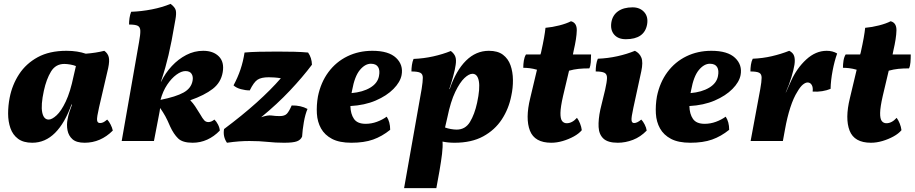

<svg xmlns="http://www.w3.org/2000/svg" viewBox="-20 -730 4735 994"><path d="M520 -467Q538 -454 543 -434.5Q548 -415 540 -377L493 -175Q481 -123 482.5 -108Q484 -93 498 -93Q506 -93 514 -96.5Q522 -100 535 -111Q544 -102 552.5 -85.5Q561 -69 564 -54Q501 9 418 9Q376 9 355.5 -9Q335 -27 329.5 -55.5Q324 -84 330 -113Q333 -131 339 -149.5Q345 -168 353 -189H350Q316 -93 265 -42Q214 9 147 9Q101 9 73.5 -11.5Q46 -32 34 -66.5Q22 -101 22 -142Q22 -183 30 -224Q43 -291 79 -346Q115 -401 175.5 -434Q236 -467 324 -467Q354 -467 379 -463Q404 -459 424 -452Q477 -456 520 -467ZM207 -260Q191 -186 198.5 -148.5Q206 -111 232 -111Q249 -111 273 -133Q297 -155 320.5 -204.5Q344 -254 361 -336L373 -388Q361 -393 343.5 -396Q326 -399 313 -399Q268 -399 244 -359.5Q220 -320 207 -260Z M610 0 700 -513Q707 -551 706.5 -570.5Q706 -590 693 -596.5Q680 -603 648 -603Q648 -619 650.5 -636.5Q653 -654 659 -669Q713 -671 766.5 -681.5Q820 -692 863 -710Q886 -693 890 -676.5Q894 -660 888 -628Q877 -563 868.5 -520Q860 -477 852.5 -445Q845 -413 836 -381Q827 -349 813 -307H814Q836 -352 869.5 -388Q903 -424 944.5 -445.5Q986 -467 1032 -467Q1084 -467 1113 -438Q1142 -409 1133 -356Q1124 -303 1081.5 -270Q1039 -237 965 -211Q980 -195 990 -180Q1000 -165 1016 -139Q1029 -116 1037.5 -107Q1046 -98 1059 -98Q1074 -98 1090 -111Q1100 -102 1108.5 -85.5Q1117 -69 1118 -54Q1088 -23 1052.5 -7Q1017 9 977 9Q925 9 902 -13.5Q879 -36 861 -75Q847 -108 836 -128Q825 -148 809 -171Q807 -154 803 -135L777 0ZM940 -362Q919 -362 893.5 -343.5Q868 -325 845.5 -291.5Q823 -258 811 -213Q891 -229 930.5 -251Q970 -273 977 -312Q981 -333 972 -347.5Q963 -362 940 -362Z M1155 9Q1133 -23 1140 -62Q1235 -133 1308.5 -199Q1382 -265 1434 -325Q1415 -328 1399.5 -329Q1384 -330 1371 -330Q1333 -330 1313.5 -317.5Q1294 -305 1273 -262Q1251 -262 1227 -268.5Q1203 -275 1189 -288Q1211 -329 1225 -370.5Q1239 -412 1246 -458Q1276 -461 1321 -462Q1366 -463 1415 -463Q1463 -463 1503.5 -462Q1544 -461 1575 -458Q1594 -431 1595 -395Q1547 -331 1481 -261Q1415 -191 1332 -123Q1366 -135 1386 -132Q1406 -129 1428 -129Q1454 -129 1465.5 -141.5Q1477 -154 1490 -184Q1537 -185 1572 -166Q1560 -138 1553 -97.5Q1546 -57 1544 -23Q1537 -6 1517.5 1.5Q1498 9 1451 9Q1405 9 1364.5 4.5Q1324 0 1271 0Q1245 0 1217.5 2Q1190 4 1155 9Z M1799 9Q1737 9 1699 -11Q1661 -31 1642 -65Q1623 -99 1620.5 -142Q1618 -185 1626 -231Q1641 -304 1680.5 -357Q1720 -410 1778.5 -438.5Q1837 -467 1908 -467Q1992 -467 2030.5 -430.5Q2069 -394 2059 -341Q2052 -305 2017 -269.5Q1982 -234 1925 -209.5Q1868 -185 1794 -181Q1795 -140 1812.5 -114.5Q1830 -89 1873 -89Q1903 -89 1931.5 -99.5Q1960 -110 1982 -126Q2000 -99 2000 -58Q1958 -24 1911.5 -7.5Q1865 9 1799 9ZM1803 -263Q1802 -255 1800 -248Q1858 -253 1896.5 -276Q1935 -299 1942 -336Q1948 -366 1937.5 -383Q1927 -400 1900 -400Q1870 -400 1843 -367.5Q1816 -335 1803 -263Z M2072 244 2163 -270Q2169 -308 2169 -327.5Q2169 -347 2155.5 -353.5Q2142 -360 2110 -360Q2110 -376 2112.5 -393.5Q2115 -411 2121 -425Q2173 -427 2222.5 -438Q2272 -449 2314 -466Q2332 -452 2337.5 -436Q2343 -420 2339 -394Q2336 -371 2326 -334.5Q2316 -298 2308 -275L2306 -269H2308Q2341 -365 2392.5 -416Q2444 -467 2511 -467Q2557 -467 2584 -446.5Q2611 -426 2623 -392Q2635 -358 2635.5 -316.5Q2636 -275 2627 -234Q2614 -167 2578 -112Q2542 -57 2481.5 -24Q2421 9 2333 9Q2300 9 2271 3Q2273 29 2268.5 66.5Q2264 104 2255 156L2239 244ZM2296 -122 2284 -70Q2297 -65 2314 -62Q2331 -59 2344 -59Q2389 -59 2413 -98.5Q2437 -138 2450 -198Q2466 -272 2459 -310Q2452 -348 2426 -348Q2408 -348 2384.5 -326Q2361 -304 2337 -254.5Q2313 -205 2296 -122Z M2834 9Q2748 9 2723.5 -53.5Q2699 -116 2725 -222L2760 -369Q2739 -375 2721.5 -377Q2704 -379 2689 -379Q2689 -398 2692 -416.5Q2695 -435 2703 -448H2778L2781 -458Q2791 -503 2796.5 -534Q2802 -565 2804 -586Q2839 -589 2876 -598.5Q2913 -608 2936 -620Q2967 -612 2966 -572Q2965 -532 2950 -468L2946 -448H3040Q3040 -427 3038.5 -407.5Q3037 -388 3031 -376Q3000 -376 2975.5 -373.5Q2951 -371 2926 -364L2895 -233Q2882 -176 2881.5 -145.5Q2881 -115 2890 -103.5Q2899 -92 2914 -92Q2942 -92 2967 -120Q2976 -108 2983 -90.5Q2990 -73 2992 -56Q2977 -38 2950.5 -23.5Q2924 -9 2893.5 0Q2863 9 2834 9Z M3178 9Q3127 9 3104 -12.5Q3081 -34 3079 -72.5Q3077 -111 3088 -163L3113 -266Q3122 -306 3122.5 -326Q3123 -346 3109.5 -353Q3096 -360 3064 -360Q3064 -377 3066.5 -394.5Q3069 -412 3075 -426Q3127 -428 3176.5 -439Q3226 -450 3267 -467Q3291 -455 3300.5 -431.5Q3310 -408 3300 -361L3259 -172Q3248 -122 3249.5 -107.5Q3251 -93 3263 -93Q3270 -93 3279 -97Q3288 -101 3300 -111Q3309 -102 3317.5 -85.5Q3326 -69 3328 -54Q3296 -21 3257 -6Q3218 9 3178 9ZM3220 -527Q3180 -527 3159.5 -551Q3139 -575 3145 -614Q3151 -651 3179.5 -671.5Q3208 -692 3255 -692Q3293 -692 3315 -667.5Q3337 -643 3330 -603Q3316 -527 3220 -527Z M3554 9Q3492 9 3454 -11Q3416 -31 3397 -65Q3378 -99 3375.5 -142Q3373 -185 3381 -231Q3396 -304 3435.5 -357Q3475 -410 3533.5 -438.5Q3592 -467 3663 -467Q3747 -467 3785.5 -430.5Q3824 -394 3814 -341Q3807 -305 3772 -269.5Q3737 -234 3680 -209.5Q3623 -185 3549 -181Q3550 -140 3567.5 -114.5Q3585 -89 3628 -89Q3658 -89 3686.5 -99.5Q3715 -110 3737 -126Q3755 -99 3755 -58Q3713 -24 3666.5 -7.5Q3620 9 3554 9ZM3558 -263Q3557 -255 3555 -248Q3613 -253 3651.5 -276Q3690 -299 3697 -336Q3703 -366 3692.5 -383Q3682 -400 3655 -400Q3625 -400 3598 -367.5Q3571 -335 3558 -263Z M4066 -467Q4086 -457 4091.5 -439.5Q4097 -422 4093 -395Q4089 -369 4077 -329.5Q4065 -290 4048 -252H4049L4075 -310Q4105 -377 4154 -422Q4203 -467 4260 -467Q4291 -467 4314 -453Q4300 -414 4290.5 -364Q4281 -314 4280 -270Q4261 -262 4236.5 -258Q4212 -254 4187 -256Q4190 -277 4182.5 -290Q4175 -303 4161 -303Q4150 -303 4136.5 -292Q4123 -281 4108 -255Q4088 -224 4071.5 -173Q4055 -122 4044 -60L4033 0H3866L3916 -269Q3923 -308 3923 -327.5Q3923 -347 3910 -353.5Q3897 -360 3865 -360Q3865 -377 3867.5 -394.5Q3870 -412 3877 -426Q3928 -428 3975.5 -439Q4023 -450 4066 -467Z M4489 9Q4403 9 4378.5 -53.5Q4354 -116 4380 -222L4415 -369Q4394 -375 4376.5 -377Q4359 -379 4344 -379Q4344 -398 4347 -416.5Q4350 -435 4358 -448H4433L4436 -458Q4446 -503 4451.5 -534Q4457 -565 4459 -586Q4494 -589 4531 -598.5Q4568 -608 4591 -620Q4622 -612 4621 -572Q4620 -532 4605 -468L4601 -448H4695Q4695 -427 4693.5 -407.5Q4692 -388 4686 -376Q4655 -376 4630.5 -373.5Q4606 -371 4581 -364L4550 -233Q4537 -176 4536.5 -145.5Q4536 -115 4545 -103.5Q4554 -92 4569 -92Q4597 -92 4622 -120Q4631 -108 4638 -90.5Q4645 -73 4647 -56Q4632 -38 4605.5 -23.5Q4579 -9 4548.5 0Q4518 9 4489 9Z"/></svg>

Font: Vollkorn ExtraBold
Style: Italic
Weight: 800
Italic angle: -11°
Designer: Friedrich Althausen
Foundry: Friedrich Althausen
Version: Version 5.000; ttfautohint (v1.8.3)